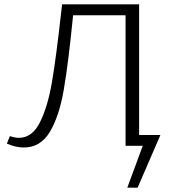

<svg xmlns="http://www.w3.org/2000/svg" viewBox="-20 -678 801 893"><path d="M620 195H572L644 0H564V-607H320Q298 -384 276.5 -260Q255 -136 211.5 -64Q168 8 91 8Q53 8 12 -10L26 -45Q49 -37 68 -37Q130 -37 166 -109.5Q202 -182 221.5 -295.5Q241 -409 265 -625L269 -658H627V-50H726Z"/></svg>

Font: Ysabeau SC Semilight
Style: Regular
Weight: 300
Designer: Christian Thalmann (Catharsis Fonts)
Version: Version 0.003